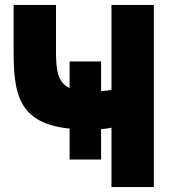

<svg xmlns="http://www.w3.org/2000/svg" viewBox="-20 -734 703 775"><path d="M35 -714H206V-529C206 -459 210 -401 261 -379V-486H388V-366C406 -367 426 -370 430 -372V-714H601V21H430V-219C424 -217 407 -214 388 -213V-90H261V-215C52 -236 35 -359 35 -529Z"/></svg>

Font: Repo ExtraBold
Style: Bold
Weight: 700
Designer: Stefan Peev
Foundry: Context Ltd
Version: Version 1.502